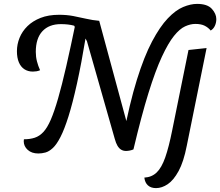

<svg xmlns="http://www.w3.org/2000/svg" viewBox="-20 -767 1132 987"><path d="M666 1 613 -62Q646 -236 683.5 -356.5Q721 -477 761.5 -553.5Q802 -630 842.5 -672.5Q883 -715 921.5 -731Q960 -747 993 -747Q1046 -747 1069 -721.5Q1092 -696 1092 -669Q1092 -650 1084.5 -634Q1077 -618 1063 -610Q1051 -625 1032.5 -634.5Q1014 -644 984 -644Q959 -644 931.5 -631.5Q904 -619 874.5 -582.5Q845 -546 812 -475Q779 -404 743 -288Q707 -172 666 1ZM177 22Q143 22 122.5 3.5Q102 -15 102 -41Q102 -47 103 -51Q134 -51 158.5 -59Q183 -67 203 -88.5Q223 -110 241 -151.5Q259 -193 278.5 -260.5Q298 -328 320.5 -426Q343 -524 371 -660L422 -583Q398 -438 375.5 -336.5Q353 -235 332 -168.5Q311 -102 291 -63Q271 -24 251.5 -6Q232 12 213.5 17Q195 22 177 22ZM149 -399Q124 -399 105.5 -411Q87 -423 77 -446.5Q67 -470 67 -504Q67 -539 80.5 -572.5Q94 -606 121 -632.5Q148 -659 188.5 -675Q229 -691 284 -691Q323 -691 357 -684.5Q391 -678 423.5 -670.5Q456 -663 490 -660L441 -616L366 -626L361 -635Q332 -643 293 -643Q232 -643 198 -606.5Q164 -570 164 -500Q164 -475 170 -451.5Q176 -428 186 -406Q177 -402 167.5 -400.5Q158 -399 149 -399ZM628 9Q614 9 603 2.5Q592 -4 584 -17.5Q576 -31 570 -53L427 -555L371 -660H490L633 -132L666 1Q657 5 646.5 7Q636 9 628 9ZM782 200Q756 200 740.5 186Q725 172 722 146Q760 144 785.5 119.5Q811 95 829.5 42Q848 -11 865 -96L949 -510L1042 -520L940 -17Q924 65 898 112.5Q872 160 842 180Q812 200 782 200Z"/></svg>

Font: Sansita Swashed Light Light
Style: Regular
Weight: 300
Version: Version 1.003